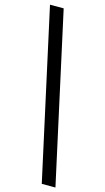

<svg xmlns="http://www.w3.org/2000/svg" viewBox="-140 -853 558 1017"><g transform="rotate(15 139.0 -344.0)"><path d="M203.5 120 0 -808H75L278.5 120Z"/></g></svg>

Font: Encode Sans Semi Condensed
Style: Regular
Weight: 400
Width: 4
Designer: Multiple Designers
Foundry: Impallari Type
Version: Version 3.000; ttfautohint (v1.8.3) -l 8 -r 50 -G 200 -x 14 